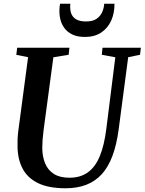

<svg xmlns="http://www.w3.org/2000/svg" viewBox="-20 -999 775 1029"><path d="M667 -692.5 616 -306Q605 -223 582.5 -163Q560 -103 525 -65Q490 -27 441.8 -8.5Q393.5 10 331.5 10Q240 10 183.5 -17.8Q127 -45.5 100.8 -96Q74.5 -146.5 74 -214Q73.5 -232.5 74.2 -252.2Q75 -272 77.5 -293L130.5 -692.5L67.5 -705L72 -743H352L348 -705.5L266 -692L213.5 -301Q210 -274 208.2 -249.8Q206.5 -225.5 206.5 -205.5Q207 -159.5 221.8 -123.5Q236.5 -87.5 268.5 -67Q300.5 -46.5 352.5 -46.5Q410.5 -46.5 450.5 -75Q490.5 -103.5 514.8 -162Q539 -220.5 550 -310L598 -692L525.5 -705.5L529.5 -743H735L730.5 -705.5ZM435.5 -801Q394.5 -801 367.5 -814.2Q340.5 -827.5 325 -848.8Q309.5 -870 303.5 -895.5Q297.5 -921 298.5 -945.5Q298.5 -955.5 299.5 -963.8Q300.5 -972 302 -979H357Q354 -950 361 -928.8Q368 -907.5 387.5 -895.8Q407 -884 441 -884Q478 -884 498.5 -898.8Q519 -913.5 528.2 -935.5Q537.5 -957.5 538.5 -979H593.5Q594 -928.5 575.8 -888.2Q557.5 -848 522.2 -824.5Q487 -801 435.5 -801Z"/></svg>

Font: Merriweather 60pt SemiBold
Style: Italic
Weight: 600
Italic angle: -7.8°
Version: Version 2.101